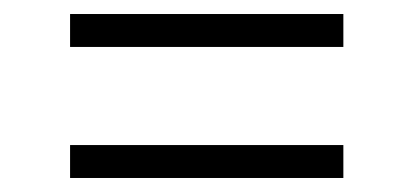

<svg xmlns="http://www.w3.org/2000/svg" viewBox="-20 -462 590 274"><path d="M470 -395H80V-442H470ZM470 -208H80V-255H470Z"/></svg>

Font: Lode Dark Term
Style: Regular
Weight: 400
Monospace: yes
Designer: Belleve Invis
Foundry: Belleve Invis
Version: Version 29.2.0